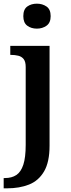

<svg xmlns="http://www.w3.org/2000/svg" viewBox="-37 -786 385 1046"><path d="M-17 240V184H-10Q27 184 52 167.5Q77 151 90 111.5Q103 72 103 3V-421Q103 -450 92 -464Q81 -478 62.5 -482.5Q44 -487 22 -487H19V-536H233V8Q233 97 203 148Q173 199 121 219.5Q69 240 2 240ZM164 -630Q133 -630 111.5 -646Q90 -662 90 -698Q90 -735 111.5 -750.5Q133 -766 164 -766Q194 -766 216.5 -750.5Q239 -735 239 -698Q239 -662 216.5 -646Q194 -630 164 -630Z"/></svg>

Font: Noto Serif Kannada SemiBold
Style: Regular
Weight: 600
Version: Version 2.003